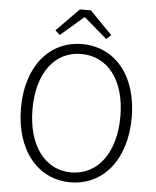

<svg xmlns="http://www.w3.org/2000/svg" viewBox="-61 -981 849 1045"><g transform="rotate(5 363.0 -458.0)"><path d="M362 13C540 13 665 -135 665 -367C665 -598 540 -742 362 -742C186 -742 60 -598 60 -367C60 -135 186 13 362 13ZM362 -41C218 -41 123 -169 123 -367C123 -565 218 -688 362 -688C507 -688 603 -565 603 -367C603 -169 507 -41 362 -41ZM210 -804 236 -781 360 -888H365L489 -781L515 -804L393 -929H333Z"/></g></svg>

Font: Genne Gothic Light
Style: Regular
Weight: 300
Designer: Ryoko NISHIZUKA (kana & ideographs); Paul D. Hunt (Latin, Greek & Cyrillic); Wenlong ZHANG (bopomofo); Sandoll Communica
Foundry: Adobe Systems Incorporated
Version: Version 1.004;PS 1.004;hotconv 16.6.51;makeotf.lib2.5.65220